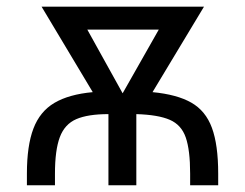

<svg xmlns="http://www.w3.org/2000/svg" viewBox="-20 -548 725 568"><path d="M59.6 0V-34.2Q59.6 -117.2 78.9 -167.7Q98.1 -218.3 141.1 -243.7Q184.1 -269 254.4 -275.4L103 -528.3H583.5L431.2 -275.4Q503.4 -268.6 545.9 -244.4Q588.4 -220.2 606.9 -169.9Q625.5 -119.6 625.5 -34.2V0H542.5V-34.2Q542.5 -104 529.5 -141.4Q516.6 -178.7 482.2 -193.6Q447.8 -208.5 383.3 -210.4V0H300.8V-210.4Q240.2 -210.4 205.8 -195.6Q171.4 -180.7 157 -142.3Q142.6 -104 142.6 -34.2V0ZM342.8 -272 449.7 -460.4H238.3Z"/></svg>

Font: Arimo
Style: Regular
Weight: 400
Designer: Steve Matteson
Foundry: Monotype Imaging Inc.
Version: Version 1.33